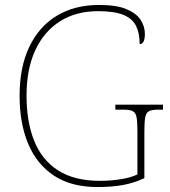

<svg xmlns="http://www.w3.org/2000/svg" viewBox="-20 -744 684 774"><path d="M373 10Q267 10 197.5 -36Q128 -82 93.5 -164.5Q59 -247 59 -358Q59 -473 98 -555Q137 -637 209 -680.5Q281 -724 379 -724Q449 -724 489 -707.5Q529 -691 546.5 -664.5Q564 -638 564 -608Q564 -586 558.5 -576Q553 -566 543 -566Q543 -610 528.5 -639.5Q514 -669 477.5 -684Q441 -699 375 -699Q287 -699 222.5 -658.5Q158 -618 122.5 -542Q87 -466 87 -358Q87 -254 117.5 -177Q148 -100 213.5 -57.5Q279 -15 383 -15Q425 -15 466.5 -21.5Q508 -28 534 -41V-214Q534 -253 530.5 -271.5Q527 -290 515 -296Q503 -302 478 -302H445V-322H637V-302H618Q593 -302 581 -296Q569 -290 565.5 -271.5Q562 -253 562 -214V-26Q522 -7 477.5 1.5Q433 10 373 10Z"/></svg>

Font: Noto Serif Gujarati Thin
Style: Regular
Weight: 250
Version: Version 2.102